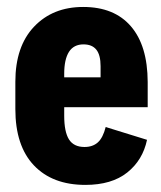

<svg xmlns="http://www.w3.org/2000/svg" viewBox="-20 -517 461 549"><path d="M23.9 -205.1Q23.9 -100.1 76.9 -44.2Q129.9 11.7 224.1 11.7Q299.3 11.7 343.8 -23.7Q388.2 -59.1 400.4 -117.2L282.2 -153.8Q274.4 -123 259.8 -109.9Q245.1 -96.7 221.7 -96.7Q190.9 -96.7 177.2 -118.4Q163.6 -140.1 163.6 -186V-306.2Q163.6 -347.2 177.2 -368.7Q190.9 -390.1 218.8 -390.1Q243.2 -390.1 255.4 -375Q267.6 -359.9 267.6 -327.6V-295.9H108.4V-210.4H402.3V-282.7Q401.9 -386.7 354.2 -441.9Q306.6 -497.1 217.8 -497.1Q130.9 -497.1 77.4 -440.7Q23.9 -384.3 23.9 -283.2Z"/></svg>

Font: Roboto Flex
Style: wght 700 wdth 25 opsz 34 GRAD 0.00 slnt 0.00 XTRA 468 XOPQ 96 YOPQ 79 YTLC 514 YTUC 712 YTAS 750 YTDE -203.00 YTFI 738
Weight: 700
Width: 1
Designer: Berlow after Robertson
Foundry: Google
Version: Version 3.100